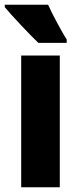

<svg xmlns="http://www.w3.org/2000/svg" viewBox="-38 -786 323 806"><path d="M164 -766H-18V-756C8 -724 91 -636 123 -606H242V-620C224 -648 181 -727 164 -766ZM213 0V-553H51V0Z"/></svg>

Font: Noto Sans Armenian ExtraCondensed Black
Style: Regular
Weight: 900
Width: 2
Designer: Monotype Design Team
Foundry: Monotype Imaging Inc.
Version: Version 2.008